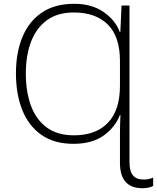

<svg xmlns="http://www.w3.org/2000/svg" viewBox="-20 -743 822 1005"><path d="M368.2 -723.1Q459.5 -723.1 521.5 -680.7Q583.5 -638.2 606.9 -575.7H609.9L616.2 -713.9H657.7V103.5Q657.7 153.3 676 175Q694.3 196.8 731.4 196.8Q746.6 196.8 758.5 194.1Q770.5 191.4 781.7 186.5V230.5Q771 235.8 757.3 239Q743.7 242.2 726.1 242.2Q607.9 242.2 607.9 109.4V-42.5Q607.9 -64.5 608.6 -91.6Q609.4 -118.7 610.4 -140.6H607.4Q582.5 -76.2 522 -33.2Q461.4 9.8 364.3 9.8Q263.7 9.8 196.8 -37.1Q129.9 -84 96.7 -167Q63.5 -250 63.5 -358.9Q63.5 -468.3 97.7 -550Q131.8 -631.8 199.5 -677.5Q267.1 -723.1 368.2 -723.1ZM366.7 -677.7Q281.7 -677.7 226.1 -637.5Q170.4 -597.2 142.8 -525.4Q115.2 -453.6 115.2 -357.9Q115.2 -261.7 142.3 -189Q169.4 -116.2 225.1 -75.4Q280.8 -34.7 367.2 -34.7Q481.9 -34.7 544.9 -100.3Q607.9 -166 607.9 -293.5V-423.8Q607.9 -551.8 544.2 -614.7Q480.5 -677.7 366.7 -677.7Z"/></svg>

Font: Open Sans Light
Style: Regular
Weight: 300
Designer: Monotype Design Team
Foundry: Monotype Imaging Inc.
Version: Version 3.000; ttfautohint (v1.8.4)